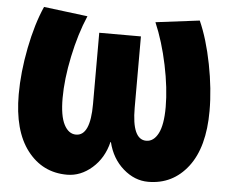

<svg xmlns="http://www.w3.org/2000/svg" viewBox="-53 -801 1041 872"><g transform="rotate(5 468.0 -365.0)"><path d="M467 -155Q449 -81 397 -35.5Q345 10 283 10Q171 10 102 -79.5Q33 -169 33 -335Q33 -435 55 -547Q77 -659 113 -740L313 -715Q277 -631 255 -526Q233 -421 233 -335Q233 -254 253.5 -214.5Q274 -175 308 -175Q373 -175 373 -320V-645H563V-320Q563 -175 628 -175Q662 -175 682.5 -214.5Q703 -254 703 -335Q703 -421 681 -526Q659 -631 623 -715L823 -740Q859 -659 881 -547Q903 -435 903 -335Q903 -169 834 -79.5Q765 10 653 10Q591 10 539 -35.5Q487 -81 469 -155Z"/></g></svg>

Font: Mplus 1p Black
Style: Regular
Weight: 900
Version: Version 1.061